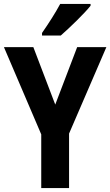

<svg xmlns="http://www.w3.org/2000/svg" viewBox="-20 -953 559 973"><path d="M439 -924V-933H285C261 -888 227 -835 193 -786V-773H288C335 -814 409 -886 439 -924ZM260 -423 149 -714H0L189 -272V0H330V-276L519 -714H371Z"/></svg>

Font: Noto Sans Armenian Condensed
Style: Regular
Weight: 400
Width: 3
Designer: Monotype Design Team
Foundry: Monotype Imaging Inc.
Version: Version 2.008